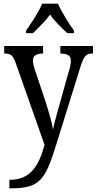

<svg xmlns="http://www.w3.org/2000/svg" viewBox="-20 -786 525 1043"><path d="M121 -619V-606H159C190 -636 226 -670 252 -707C277 -670 314 -636 345 -606H382V-619C355 -657 314 -721 295 -766H209C191 -721 148 -657 121 -619ZM31 191V237H40C196 237 226 192 286 -2L416 -420C436 -485 449 -495 482 -495H485V-536H308V-495H311C347 -494 365 -484 365 -456C365 -439 361 -422 355 -403L300 -206C287 -160 276 -121 268 -83C263 -117 247 -172 228 -232L172 -399C164 -423 159 -442 159 -457C159 -480 173 -495 211 -495H214V-536H3V-495H6C40 -495 50 -485 66 -442L222 1C190 118 144 191 31 191Z"/></svg>

Font: Noto Serif Bengali Condensed
Style: Regular
Weight: 400
Width: 3
Designer: Juan Bruce, Universal Thirst, Indian Type Foundry and the Monotype Design Team.
Foundry: Monotype Imaging Inc.
Version: Version 2.003